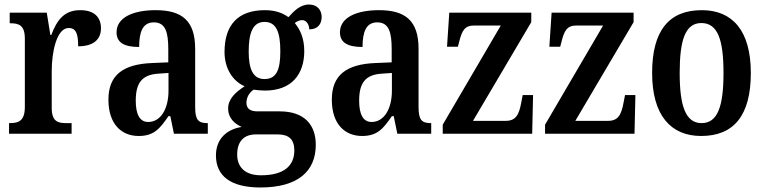

<svg xmlns="http://www.w3.org/2000/svg" viewBox="-20 -592 3387 850"><path d="M20 0H297V-47H271C236 -47 209 -55 209 -114V-278C209 -359 230 -468 284 -468C317 -468 326 -442 326 -387C392 -387 427 -416 427 -467C427 -515 398 -547 335 -547C264 -547 232 -503 207 -437H203L187 -536H23V-489H26C64 -489 90 -480 90 -421V-119C90 -56 62 -47 23 -47H20Z M594 10C662 10 688 -23 726 -78H734L750 0H900V-47H897C857 -47 844 -63 844 -118V-376C844 -501 785 -547 669 -547C570 -547 496 -515 496 -449C496 -404 529 -384 596 -384C596 -449 611 -493 661 -493C714 -493 725 -447 725 -373V-316L654 -313C524 -308 460 -259 460 -151C460 -41 519 10 594 10ZM636 -52C598 -52 581 -87 581 -146C581 -222 606 -262 683 -266L726 -269V-191C726 -109 691 -52 636 -52Z M1133 238C1299 238 1378 166 1378 49C1378 -37 1330 -99 1218 -99H1120C1089 -99 1071 -110 1071 -137C1071 -164 1087 -185 1103 -195C1114 -193 1140 -191 1153 -191C1272 -191 1327 -264 1327 -366C1327 -424 1308 -462 1285 -490C1294 -497 1305 -503 1318 -503C1334 -503 1349 -486 1349 -462C1389 -462 1404 -488 1404 -517C1404 -547 1385 -572 1348 -572C1307 -572 1279 -540 1257 -516C1231 -535 1197 -547 1153 -547C1031 -547 974 -479 974 -362C974 -289 1010 -233 1063 -210C1021 -183 990 -153 990 -112C990 -67 1021 -43 1050 -30C985 -20 936 22 936 96C936 187 1001 238 1133 238ZM1151 -242C1100 -242 1081 -286 1081 -364C1081 -446 1099 -495 1151 -495C1204 -495 1221 -448 1221 -365C1221 -285 1205 -242 1151 -242ZM1135 184C1065 184 1030 148 1030 92C1030 21 1074 3 1112 3H1208C1257 3 1283 23 1283 74C1283 139 1241 184 1135 184Z M1583 10C1651 10 1677 -23 1715 -78H1723L1739 0H1889V-47H1886C1846 -47 1833 -63 1833 -118V-376C1833 -501 1774 -547 1658 -547C1559 -547 1485 -515 1485 -449C1485 -404 1518 -384 1585 -384C1585 -449 1600 -493 1650 -493C1703 -493 1714 -447 1714 -373V-316L1643 -313C1513 -308 1449 -259 1449 -151C1449 -41 1508 10 1583 10ZM1625 -52C1587 -52 1570 -87 1570 -146C1570 -222 1595 -262 1672 -266L1715 -269V-191C1715 -109 1680 -52 1625 -52Z M1940 0H2336L2340 -171H2294L2288 -140C2278 -83 2263 -57 2219 -57H2074L2332 -494V-536H1969L1959 -385H2007L2012 -404C2025 -458 2038 -479 2079 -479H2197L1940 -40Z M2393 0H2789L2793 -171H2747L2741 -140C2731 -83 2716 -57 2672 -57H2527L2785 -494V-536H2422L2412 -385H2460L2465 -404C2478 -458 2491 -479 2532 -479H2650L2393 -40Z M3084 10C3229 10 3304 -81 3304 -269C3304 -457 3222 -547 3087 -547C2942 -547 2867 -457 2867 -269C2867 -81 2950 10 3084 10ZM3086 -47C3015 -47 2989 -123 2989 -269C2989 -415 3014 -490 3085 -490C3158 -490 3183 -415 3183 -269C3183 -123 3158 -47 3086 -47Z"/></svg>

Font: Noto Serif Armenian Condensed SemiBold
Style: Regular
Weight: 600
Width: 3
Designer: Monotype Design Team
Foundry: Monotype Imaging Inc.
Version: Version 2.008